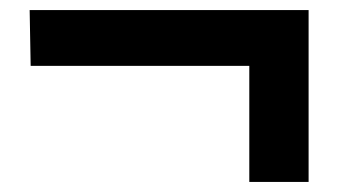

<svg xmlns="http://www.w3.org/2000/svg" viewBox="-20 -438 676 382"><path d="M41 -307H476V-76H594V-418H39Z"/></svg>

Font: GenEiGothic-pro-Regular
Style: Bold
Weight: 700
Designer: Ryoko NISHIZUKA (kana & ideographs); Paul D. Hunt (Latin, Greek & Cyrillic); Wenlong ZHANG (bopomofo); Sandoll Communica
Foundry: Adobe Systems Incorporated; o_tamon
Version: Version 1.000.140830